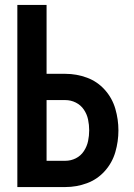

<svg xmlns="http://www.w3.org/2000/svg" viewBox="-20 -755 540 775"><path d="M50 0V-735H168V-457H244Q289 -457 331 -441.5Q373 -426 403 -392.5Q433 -359 445.5 -316Q458 -273 458 -228.5Q458 -184 445.5 -141Q433 -98 403 -64.5Q373 -31 331 -15.5Q289 0 244 0ZM168 -106H244Q266 -106 286 -116Q306 -126 318.5 -145Q331 -164 335.5 -185.5Q340 -207 340 -229Q340 -251 335.5 -272.5Q331 -294 318.5 -312.5Q306 -331 286 -341Q266 -351 244 -351H168Z"/></svg>

Font: Iosevka SS01
Style: Bold
Weight: 700
Monospace: yes
Designer: Belleve Invis
Foundry: Belleve Invis
Version: 2.3.3; ttfautohint (v1.8.3)